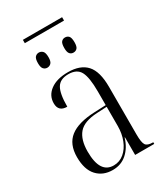

<svg xmlns="http://www.w3.org/2000/svg" viewBox="-200 -893 863 992"><g transform="rotate(-30 231.5 -397.5)"><path d="M105 -785V-805H339V-785ZM143 -617Q130 -617 121 -626.5Q112 -636 112 -661Q112 -688 121 -697.5Q130 -707 143 -707Q156 -707 165.5 -697.5Q175 -688 175 -661Q175 -636 165.5 -626.5Q156 -617 143 -617ZM299 -617Q286 -617 277.5 -626.5Q269 -636 269 -661Q269 -688 277.5 -697.5Q286 -707 299 -707Q313 -707 321.5 -697.5Q330 -688 330 -661Q330 -636 321.5 -626.5Q313 -617 299 -617ZM172 10Q114 10 79 -28Q44 -66 44 -140Q44 -217 92 -254.5Q140 -292 238 -296L307 -299V-381Q307 -464 288.5 -499Q270 -534 219 -534Q170 -534 150.5 -501.5Q131 -469 131 -391Q79 -391 79 -441Q79 -487 117.5 -515.5Q156 -544 223 -544Q296 -544 332.5 -504Q369 -464 369 -372V-89Q369 -39 379.5 -24.5Q390 -10 421 -10H424V0H310V-105H308Q292 -52 257 -21Q222 10 172 10ZM188 -8Q223 -8 250 -30.5Q277 -53 292 -91Q307 -129 307 -175V-289L248 -286Q169 -282 137.5 -245Q106 -208 106 -137Q106 -8 188 -8Z"/></g></svg>

Font: Noto Serif Display Condensed Light
Style: Regular
Weight: 300
Width: 3
Designer: Monotype Design Team
Foundry: Monotype Imaging Inc.
Version: Version 2.009